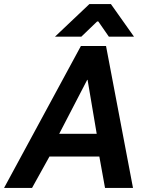

<svg xmlns="http://www.w3.org/2000/svg" viewBox="-59 -927 725 947"><path d="M340 -700H464L597 0H459L431 -155H185L99 0H-39ZM418 -267 373 -533H371L233 -267ZM382 -907H488L602 -746H478L426 -821H420L342 -746H212Z"/></svg>

Font: Chakra Petch
Style: Bold Italic
Weight: 700
Italic angle: -10°
Designer: Katatrad Aksorn Co.,Ltd.
Foundry: Cadson Demak Co.,Ltd.
Version: Version 1.000; ttfautohint (v1.6)